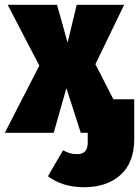

<svg xmlns="http://www.w3.org/2000/svg" viewBox="-40 -554 580 801"><path d="M520 -140V26Q520 124 463 175.5Q406 227 311 227Q220 227 160 181L223 73Q240 82 252.5 85.5Q265 89 282 89Q326 89 326 41V0H297L237 -186L184 0H-20L124 -280L-8 -534H198L242 -376L280 -534H478L358 -286L433 -140Z"/></svg>

Font: Fira Sans Condensed Black
Style: Regular
Weight: 900
Width: 3
Designer: Carrois Corporate & Edenspiekermann AG
Foundry: Carrois Corporate GbR & Edenspiekermann AG
Version: Version 4.203